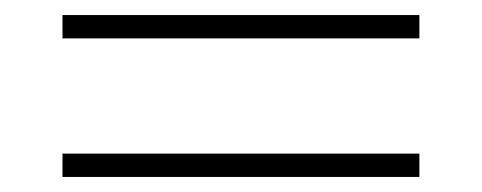

<svg xmlns="http://www.w3.org/2000/svg" viewBox="-20 -433 640 255"><path d="M63 -382V-413H537V-382ZM63 -198V-229H537V-198Z"/></svg>

Font: IBM Plex Sans Thai ExtraLight
Style: Regular
Weight: 200
Designer: Mike Abbink, Paul van der Laan, Pieter van Rosmalen, Ben Mitchell, Mark Frömberg
Foundry: Bold Monday
Version: Version 1.1